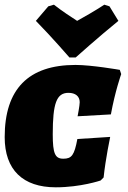

<svg xmlns="http://www.w3.org/2000/svg" viewBox="-30 -791 547 819"><path d="M176 -764 123 -702C191 -633 266 -546 266 -546H293C293 -546 390 -633 475 -702L437 -764L415 -771C374 -744 326 -717 299 -702C276 -717 234 -744 200 -771ZM208 8C314 8 399 -21 399 -21L412 -34C420 -112 440 -207 440 -207L300 -198C287 -129 276 -114 240 -114C205 -114 195 -136 195 -218C195 -350 211 -395 262 -395C292 -395 310 -380 310 -355C310 -341 301 -295 301 -295L443 -303C461 -402 487 -475 487 -475L481 -493C481 -493 361 -514 292 -514C91 -514 -10 -411 -10 -206C-10 -67 67 8 208 8Z"/></svg>

Font: Alegreya SC Black
Style: Italic
Weight: 900
Italic angle: -7°
Designer: Juan Pablo del Peral
Foundry: Huerta Tipografica
Version: Version 2.007;PS 002.007;hotconv 1.0.88;makeotf.lib2.5.64775